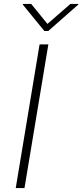

<svg xmlns="http://www.w3.org/2000/svg" viewBox="-20 -952 417 972"><path d="M224.8 -727.3 104 0H59.7L180.4 -727.3ZM137.8 -932.2 220.2 -831 336.6 -932.2H377.5L376.1 -928.6L224.4 -795.1H204.5L95.5 -928.6L96.9 -932.2Z"/></svg>

Font: Inter UI Extra Light
Style: Italic
Weight: 200
Italic angle: -9.39999°
Designer: Rasmus Andersson
Foundry: rsms
Version: 3.2;8d6f07862